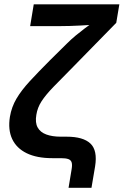

<svg xmlns="http://www.w3.org/2000/svg" viewBox="-20 -748 584 908"><path d="M304.2 140.1 318.8 51.8Q322.3 31.2 318.8 20Q315.4 8.8 303.2 4.4Q291 0 268.1 0H227.1Q154.3 0 106.2 -23.4Q58.1 -46.9 37.6 -90.6Q17.1 -134.3 26.9 -195.8Q34.7 -242.2 57.9 -281.5Q81.1 -320.8 120.4 -363.5Q159.7 -406.2 216.3 -462.9L296.4 -542Q315.9 -561.5 337.6 -579.6Q359.4 -597.7 380.9 -613.8Q402.3 -629.9 422.1 -644Q441.9 -658.2 458 -669.4L446.8 -633.3Q428.2 -631.3 405.3 -629.9Q382.3 -628.4 358.2 -627.2Q334 -626 310.3 -625.2Q286.6 -624.5 266.1 -624.5H122.6L139.6 -727.5H544.4L529.8 -640.1L326.2 -432.1Q269 -374.5 232.4 -336.7Q195.8 -298.8 176.5 -269Q157.2 -239.3 151.9 -205.1Q145.5 -168 158 -145.3Q170.4 -122.6 198.7 -112.1Q227.1 -101.6 267.6 -101.6H295.4Q373.5 -101.6 407.7 -69.1Q441.9 -36.6 429.7 39.1L412.6 140.1Z"/></svg>

Font: Inter 20pt SemiBold
Style: Italic
Weight: 600
Italic angle: -9.3988°
Version: Version 4.001;git-66647c0bb